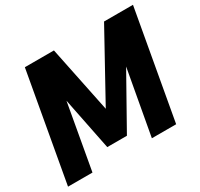

<svg xmlns="http://www.w3.org/2000/svg" viewBox="-147 -887 1122 1075"><g transform="rotate(-30 414.0 -350.0)"><path d="M4 0 129 -700H317L405 -272L641 -700H828L703 0H546L622 -420L432 -82H305L237 -421L162 0Z"/></g></svg>

Font: Rethink Sans ExtraBold
Style: Italic
Weight: 800
Italic angle: -10°
Designer: The Rethink Sans project authors (Hans Thiessen). DM Sans designed by Colophon Foundry.
Foundry: Rethink Communications LLC
Version: Version 1.001